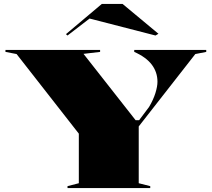

<svg xmlns="http://www.w3.org/2000/svg" viewBox="-20 -964 1085 984"><path d="M326 0V-10L384 -25V-279L65 -687L8 -698V-708H493V-698L408 -688L675 -348H693L744 -416Q766 -453 776.5 -487Q787 -521 787 -545Q787 -594 758 -632.5Q729 -671 668 -698V-708H1037V-698L981 -687L691 -316V-25L750 -10V0ZM326 -782 318 -789 502 -944H608L792 -791L777 -782L439 -869Z"/></svg>

Font: Kalnia SemiExpanded SemiBold
Style: Regular
Weight: 600
Width: 6
Designer: Frida Medrano
Foundry: Frida Medrano
Version: Version 1.105